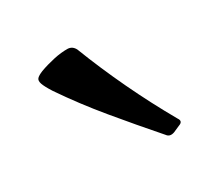

<svg xmlns="http://www.w3.org/2000/svg" viewBox="-52 -820 368 329"><g transform="rotate(-20 132.5 -655.5)"><path d="M218 -558Q209 -553 203 -559Q162 -592 122 -626Q82 -660 47 -696Q36 -708 32.5 -714.5Q29 -721 31.5 -725Q34 -729 42 -734Q54 -741 68.5 -747Q83 -753 96 -755Q105 -756 111 -748Q137 -705 167.5 -662Q198 -619 232 -578Q239 -571 230 -566Z"/></g></svg>

Font: Hahmlet
Style: Regular
Weight: 400
Designer: Minjoo Ham & Mark Frömberg
Foundry: hypertype
Version: Version 1.001; ttfautohint (v1.8.3)